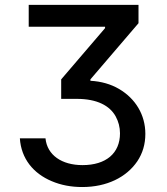

<svg xmlns="http://www.w3.org/2000/svg" viewBox="-20 -747 674 777"><path d="M60.4 -187.1C65.7 -105.1 114.7 -45.1 189.3 -13.8C226.6 2.1 267.8 9.9 312.9 9.9C412.3 9.9 491.5 -29.5 535.5 -94.1C557.2 -126.4 568.2 -163.4 568.2 -205.3C568.2 -282.3 528.4 -348 461.6 -387.1C428.3 -406.6 389.6 -417.6 345.9 -420.1V-425.8L540.5 -653.1V-727.3H96.2V-638.8H405.2V-633.2L227.6 -425.8V-346.9H290.5C373.9 -346.9 424 -318.9 447.8 -276.6C459.5 -255.3 465.6 -232.2 465.6 -207.4C465.6 -126.8 409.1 -78.8 313.9 -78.8C230.1 -78.8 170.8 -119.3 164.1 -187.1Z"/></svg>

Font: Inter 465
Style: Regular
Weight: 400
Designer: Rasmus Andersson
Foundry: rsms
Version: Version 3.019;Glyphs 3.1.2 (3151)